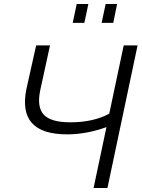

<svg xmlns="http://www.w3.org/2000/svg" viewBox="-20 -936 706 956"><path d="M342 -822 362 -916H420L400 -822ZM486 -822 506 -916H563L544 -822ZM596 -710H665L515 0H446L510 -303Q410 -267 314 -267Q64 -267 112 -495L160 -710H229L180 -485Q163 -402 198.5 -364.5Q234 -327 330 -327Q445 -327 524 -370Z"/></svg>

Font: Raleway-v4020
Style: Italic
Weight: 400
Italic angle: -12°
Designer: Matt McInerney, Pablo Impallari, Rodrigo Fuenzalida
Foundry: Matt McInerney, Pablo Impallari, Rodrigo Fuenzalida
Version: Version 4.020;PS 004.020;hotconv 1.0.88;makeotf.lib2.5.64775